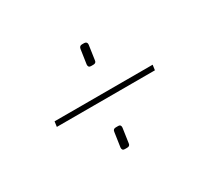

<svg xmlns="http://www.w3.org/2000/svg" viewBox="-91 -649 771 707"><g transform="rotate(-30 294.5 -295.5)"><path d="M317 -502H327Q339 -501 338 -489L329 -427Q328 -416 316 -416H306Q294 -416 295 -429L304 -490Q306 -502 317 -502ZM502 -285H85L88 -307H505ZM272 -175H283Q294 -175 293 -162L284 -100Q283 -89 271 -89H261Q249 -89 250 -102L259 -163Q260 -175 272 -175Z"/></g></svg>

Font: Exo 2.0 Thin
Style: Italic
Weight: 250
Italic angle: -8°
Designer: Natanael Gama
Version: Version 1.001;PS 001.001;hotconv 1.0.70;makeotf.lib2.5.58329